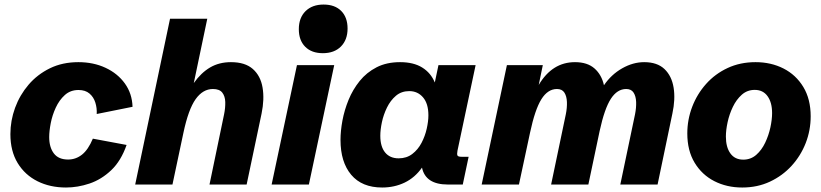

<svg xmlns="http://www.w3.org/2000/svg" viewBox="-20 -815 3626 848"><path d="M271.5 13.2Q201.2 13.2 145.8 -14.4Q90.3 -42 58.1 -94.7Q25.9 -147.5 25.9 -222.7Q25.9 -282.2 46.6 -338.9Q67.4 -395.5 106.2 -440.9Q145 -486.3 200.4 -513.4Q255.9 -540.5 326.2 -540.5Q392.6 -540.5 446 -515.6Q499.5 -490.7 531.5 -446.3Q563.5 -401.9 565.4 -343.3L407.2 -311.5Q408.7 -337.4 401.1 -361.8Q393.6 -386.2 375.2 -401.9Q356.9 -417.5 326.7 -417.5Q291 -417.5 266.4 -395.3Q241.7 -373 226.3 -339.6Q210.9 -306.2 204.1 -271Q197.3 -235.8 197.3 -209.5Q197.3 -164.6 217.8 -137.5Q238.3 -110.4 280.8 -110.4Q314.9 -110.4 342.3 -132.1Q369.6 -153.8 390.1 -202.6L539.1 -174.8Q514.6 -104.5 471.2 -63.2Q427.7 -22 375.5 -4.4Q323.2 13.2 271.5 13.2Z M577.1 0 731 -732.4H895.5L835.9 -448.2Q868.2 -493.7 908 -517.1Q947.8 -540.5 1000 -540.5Q1062.5 -540.5 1096.7 -510.3Q1130.9 -480 1139.6 -428.5Q1148.4 -377 1135.3 -313.5L1069.3 0H905.3L969.7 -310.1Q975.6 -338.9 974.9 -364.5Q974.1 -390.1 961.7 -406Q949.2 -421.9 920.4 -421.9Q876 -421.9 844 -377Q812 -332 790 -228L741.7 0Z M1456.1 -527.3 1344.2 0H1179.7L1291.5 -527.3ZM1405.8 -580.1Q1356.4 -580.1 1328.1 -608.4Q1299.8 -636.7 1299.8 -686Q1299.8 -736.3 1329.3 -765.6Q1358.9 -794.9 1409.2 -794.9Q1459 -794.9 1487.1 -766.6Q1515.1 -738.3 1515.1 -689Q1515.1 -639.2 1485.8 -609.6Q1456.5 -580.1 1405.8 -580.1Z M1668 13.2Q1578.6 13.2 1531.2 -43Q1483.9 -99.1 1483.9 -197.3Q1483.9 -236.3 1492.4 -282.5Q1501 -328.6 1519.5 -374Q1538.1 -419.4 1568.6 -457.3Q1599.1 -495.1 1643.3 -517.8Q1687.5 -540.5 1747.1 -540.5Q1806.6 -540.5 1844.7 -516.8Q1882.8 -493.2 1900.4 -450.7L1916.5 -527.3H2080.6L2000.5 -149.4Q1997.6 -133.8 2000.5 -128.2Q2003.4 -122.6 2018.1 -122.6H2049.8L2023.9 0H1958Q1859.4 0 1843.8 -74.7Q1812.5 -30.3 1767.1 -8.5Q1721.7 13.2 1668 13.2ZM1740.7 -115.7Q1775.9 -115.7 1801 -135Q1826.2 -154.3 1841.8 -184.1Q1857.4 -213.9 1864.7 -246.6Q1872.1 -279.3 1872.1 -305.7Q1872.1 -357.4 1848.4 -385Q1824.7 -412.6 1787.6 -412.6Q1752.9 -412.6 1728.8 -392.1Q1704.6 -371.6 1689.2 -340.1Q1673.8 -308.6 1666.7 -275.1Q1659.7 -241.7 1659.7 -215.3Q1659.7 -167.5 1680.9 -141.6Q1702.1 -115.7 1740.7 -115.7Z M2107.4 0 2218.8 -527.3H2377.4L2359.4 -439.9Q2418.9 -540.5 2519.5 -540.5Q2574.2 -540.5 2605.7 -512.7Q2637.2 -484.9 2647.5 -438.5Q2679.7 -485.8 2727.8 -513.2Q2775.9 -540.5 2825.2 -540.5Q2882.8 -540.5 2914.8 -510Q2946.8 -479.5 2955.1 -428Q2963.4 -376.5 2949.7 -313.5L2884.3 0H2719.7L2784.7 -310.1Q2790.5 -338.9 2789.6 -364.5Q2788.6 -390.1 2778.3 -406Q2768.1 -421.9 2745.6 -421.9Q2706.1 -421.9 2678 -378.7Q2649.9 -335.4 2628.4 -236.3L2578.6 0H2414.1L2479 -310.1Q2484.9 -338.9 2483.9 -364.5Q2482.9 -390.1 2472.7 -406Q2462.4 -421.9 2439.9 -421.9Q2399.4 -421.9 2371.1 -376.7Q2342.8 -331.5 2320.8 -228L2272 0Z M3258.3 13.2Q3189.9 13.2 3135 -14.9Q3080.1 -43 3047.9 -96.4Q3015.6 -149.9 3015.6 -225.6Q3015.6 -286.6 3037.1 -343Q3058.6 -399.4 3098.4 -444.1Q3138.2 -488.8 3193.6 -514.6Q3249 -540.5 3316.9 -540.5Q3385.3 -540.5 3440.4 -512.5Q3495.6 -484.4 3528.1 -430.7Q3560.5 -377 3560.5 -301.3Q3560.5 -239.7 3538.6 -183.3Q3516.6 -127 3476.3 -82.8Q3436 -38.6 3380.6 -12.7Q3325.2 13.2 3258.3 13.2ZM3262.7 -109.9Q3295.9 -109.9 3320.1 -131.1Q3344.2 -152.3 3359.6 -184.8Q3375 -217.3 3382.6 -252.4Q3390.1 -287.6 3390.1 -315.4Q3390.1 -362.3 3370.1 -390.1Q3350.1 -418 3313.5 -418Q3280.3 -418 3256.3 -396.7Q3232.4 -375.5 3216.8 -343Q3201.2 -310.5 3193.6 -275.4Q3186 -240.2 3186 -211.9Q3186 -165 3205.8 -137.5Q3225.6 -109.9 3262.7 -109.9Z"/></svg>

Font: Schibsted Grotesk ExtraBold
Style: Italic
Weight: 800
Italic angle: -12°
Designer: Bakken & Baeck AS, Henrik Kongsvoll
Foundry: Schibsted ASA
Version: Version 1.100; ttfautohint (v1.8.4.7-5d5b);gftools[0.9.25]